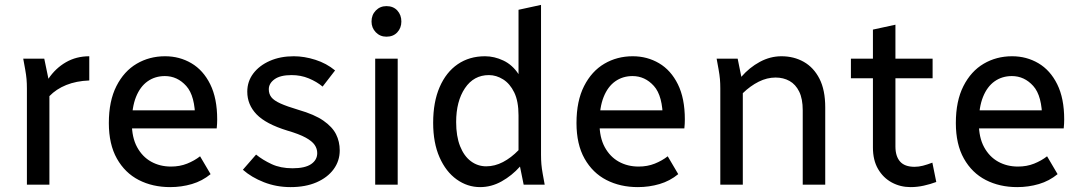

<svg xmlns="http://www.w3.org/2000/svg" viewBox="-20 -755 4426 785"><path d="M75 -515H161L178 -433Q207 -476 249.5 -500.5Q292 -525 345 -525V-426Q292 -424 251 -407.5Q210 -391 182 -362V0H90V-393Q90 -414 88.5 -431.5Q87 -449 83 -471Z M425 -252Q425 -342 456 -403Q487 -464 539 -494.5Q591 -525 655 -525Q714 -525 762.5 -496.5Q811 -468 839.5 -410.5Q868 -353 868 -267Q868 -258 867.5 -248.5Q867 -239 866 -230H504V-304H796L778 -267Q778 -363 741.5 -403.5Q705 -444 654 -444Q614 -444 583.5 -422.5Q553 -401 536 -358.5Q519 -316 519 -252Q519 -193 540.5 -153.5Q562 -114 598 -94Q634 -74 679 -74Q715 -74 745 -86Q775 -98 798 -116L841 -43Q807 -15 764.5 -2.5Q722 10 676 10Q604 10 547.5 -19Q491 -48 458 -106.5Q425 -165 425 -252Z M973 -61 1027 -123Q1054 -101 1090.5 -84Q1127 -67 1176 -67Q1227 -67 1252 -84Q1277 -101 1277 -129Q1277 -147 1266.5 -162.5Q1256 -178 1229.5 -192.5Q1203 -207 1155 -221Q1067 -248 1029 -287.5Q991 -327 991 -380Q991 -422 1015.5 -454.5Q1040 -487 1083 -506Q1126 -525 1181 -525Q1224 -525 1269.5 -510.5Q1315 -496 1350 -467L1299 -401Q1275 -421 1242.5 -434.5Q1210 -448 1172 -448Q1126 -448 1102.5 -431Q1079 -414 1079 -390Q1079 -371 1089.5 -357.5Q1100 -344 1126.5 -332Q1153 -320 1200 -306Q1266 -287 1302.5 -261.5Q1339 -236 1354 -206Q1369 -176 1369 -140Q1369 -97 1344 -63Q1319 -29 1274 -9.5Q1229 10 1168 10Q1110 10 1059 -10Q1008 -30 973 -61Z M1514 0V-515H1606V0ZM1499 -667Q1499 -694 1516.5 -712Q1534 -730 1560 -730Q1588 -730 1604.5 -712Q1621 -694 1621 -667Q1621 -641 1604.5 -623Q1588 -605 1560 -605Q1534 -605 1516.5 -623Q1499 -641 1499 -667Z M1751 -253Q1751 -338 1777.5 -399Q1804 -460 1851.5 -492.5Q1899 -525 1963 -525Q2001 -525 2038 -507.5Q2075 -490 2100 -452V-715L2192 -735V-122Q2192 -101 2193.5 -83.5Q2195 -66 2199 -44L2207 0H2121L2106 -74Q2073 -37 2031 -13.5Q1989 10 1943 10Q1891 10 1847 -21.5Q1803 -53 1777 -112Q1751 -171 1751 -253ZM1845 -256Q1845 -198 1861 -157.5Q1877 -117 1905 -96Q1933 -75 1968 -75Q2003 -75 2036.5 -92.5Q2070 -110 2100 -141V-283Q2100 -341 2082.5 -377Q2065 -413 2037 -430.5Q2009 -448 1979 -448Q1917 -448 1881 -394.5Q1845 -341 1845 -256Z M2337 -252Q2337 -342 2368 -403Q2399 -464 2451 -494.5Q2503 -525 2567 -525Q2626 -525 2674.5 -496.5Q2723 -468 2751.5 -410.5Q2780 -353 2780 -267Q2780 -258 2779.5 -248.5Q2779 -239 2778 -230H2416V-304H2708L2690 -267Q2690 -363 2653.5 -403.5Q2617 -444 2566 -444Q2526 -444 2495.5 -422.5Q2465 -401 2448 -358.5Q2431 -316 2431 -252Q2431 -193 2452.5 -153.5Q2474 -114 2510 -94Q2546 -74 2591 -74Q2627 -74 2657 -86Q2687 -98 2710 -116L2753 -43Q2719 -15 2676.5 -2.5Q2634 10 2588 10Q2516 10 2459.5 -19Q2403 -48 2370 -106.5Q2337 -165 2337 -252Z M2910 -515H2996L3011 -441Q3044 -479 3086.5 -502Q3129 -525 3175 -525Q3226 -525 3266.5 -502Q3307 -479 3330.5 -433Q3354 -387 3354 -316V0H3262V-304Q3262 -351 3247.5 -380.5Q3233 -410 3208 -424Q3183 -438 3151 -438Q3116 -438 3082 -421Q3048 -404 3017 -374V0H2925V-393Q2925 -414 2923.5 -431.5Q2922 -449 2918 -471Z M3459 -435V-515H3549V-634L3641 -654V-515H3793V-435H3641V-156Q3641 -116 3660 -94.5Q3679 -73 3719 -73Q3736 -73 3753.5 -77.5Q3771 -82 3792 -90L3808 -11Q3784 -2 3757 4Q3730 10 3703 10Q3661 10 3626 -9Q3591 -28 3570 -64Q3549 -100 3549 -152V-435Z M3888 -252Q3888 -342 3919 -403Q3950 -464 4002 -494.5Q4054 -525 4118 -525Q4177 -525 4225.5 -496.5Q4274 -468 4302.5 -410.5Q4331 -353 4331 -267Q4331 -258 4330.5 -248.5Q4330 -239 4329 -230H3967V-304H4259L4241 -267Q4241 -363 4204.5 -403.5Q4168 -444 4117 -444Q4077 -444 4046.5 -422.5Q4016 -401 3999 -358.5Q3982 -316 3982 -252Q3982 -193 4003.5 -153.5Q4025 -114 4061 -94Q4097 -74 4142 -74Q4178 -74 4208 -86Q4238 -98 4261 -116L4304 -43Q4270 -15 4227.5 -2.5Q4185 10 4139 10Q4067 10 4010.5 -19Q3954 -48 3921 -106.5Q3888 -165 3888 -252Z"/></svg>

Font: Radio Canada
Style: Regular
Weight: 400
Designer: Charles Daoud, Etienne Aubert Bonn, Alexandre Saumier Demers, Jacques Le Bailly
Foundry: Radio-Canada
Version: Version 2.104;gftools[0.9.28.dev5+ged2979d]